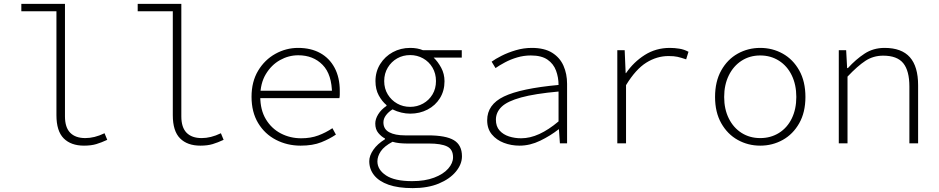

<svg xmlns="http://www.w3.org/2000/svg" viewBox="-20 -739 4840 990"><path d="M413 12Q346 12 308.5 -25.5Q271 -63 271 -145V-681H90V-719H315V-139Q315 -82 342 -54.5Q369 -27 420 -27Q443 -27 467.5 -33Q492 -39 519 -52L533 -18Q503 -4 476.5 4Q450 12 413 12Z M1013 12Q946 12 908.5 -25.5Q871 -63 871 -145V-681H690V-719H915V-139Q915 -82 942 -54.5Q969 -27 1020 -27Q1043 -27 1067.5 -33Q1092 -39 1119 -52L1133 -18Q1103 -4 1076.5 4Q1050 12 1013 12Z M1530 12Q1461 12 1403 -18Q1345 -48 1311 -104.5Q1277 -161 1277 -240Q1277 -318 1311 -374.5Q1345 -431 1400 -461.5Q1455 -492 1517 -492Q1583 -492 1631 -465.5Q1679 -439 1705.5 -389Q1732 -339 1732 -270Q1732 -261 1732 -251.5Q1732 -242 1730 -233H1299V-271H1710L1692 -253Q1692 -355 1643.5 -404.5Q1595 -454 1518 -454Q1468 -454 1423.5 -429Q1379 -404 1350.5 -356.5Q1322 -309 1322 -241Q1322 -172 1351 -124Q1380 -76 1428 -51Q1476 -26 1533 -26Q1582 -26 1621 -40.5Q1660 -55 1694 -78L1712 -45Q1680 -23 1636.5 -5.5Q1593 12 1530 12Z M2108 231Q2033 231 1983.5 213.5Q1934 196 1909 164.5Q1884 133 1884 92Q1884 64 1905 33.5Q1926 3 1965 -21V-25Q1947 -34 1931 -53Q1915 -72 1915 -102Q1915 -125 1930 -149.5Q1945 -174 1973 -193V-197Q1950 -216 1933 -247Q1916 -278 1916 -321Q1916 -370 1940.5 -409Q1965 -448 2005.5 -470Q2046 -492 2095 -492Q2133 -492 2161 -480H2361V-442H2216Q2238 -421 2255 -389.5Q2272 -358 2272 -320Q2272 -271 2248.5 -233Q2225 -195 2184.5 -174Q2144 -153 2095 -153Q2073 -153 2049.5 -158.5Q2026 -164 2004 -175Q1983 -162 1970 -144.5Q1957 -127 1957 -108Q1957 -73 1987 -57Q2017 -41 2068 -41H2187Q2279 -41 2320.5 -16Q2362 9 2362 67Q2362 108 2330.5 146Q2299 184 2242.5 207.5Q2186 231 2108 231ZM2095 -188Q2131 -188 2161.5 -205Q2192 -222 2210 -252Q2228 -282 2228 -321Q2228 -360 2210 -390.5Q2192 -421 2161.5 -438Q2131 -455 2095 -455Q2058 -455 2028 -438Q1998 -421 1979.5 -390.5Q1961 -360 1961 -321Q1961 -282 1979.5 -252Q1998 -222 2028 -205Q2058 -188 2095 -188ZM2105 195Q2171 195 2218.5 177Q2266 159 2291 130.5Q2316 102 2316 72Q2316 31 2285 16Q2254 1 2191 1H2077Q2059 1 2039.5 -1Q2020 -3 2004 -8Q1961 15 1943.5 41Q1926 67 1926 93Q1926 136 1970.5 165.5Q2015 195 2105 195Z M2659 12Q2616 12 2578 -2.5Q2540 -17 2516 -46Q2492 -75 2492 -119Q2492 -200 2578.5 -241.5Q2665 -283 2860 -301Q2860 -340 2847 -375Q2834 -410 2803 -431.5Q2772 -453 2717 -453Q2681 -453 2647 -443Q2613 -433 2584 -417.5Q2555 -402 2535 -388L2515 -421Q2534 -435 2566.5 -451.5Q2599 -468 2639.5 -480Q2680 -492 2722 -492Q2787 -492 2827 -467Q2867 -442 2885.5 -400Q2904 -358 2904 -307V0H2867L2862 -72H2860Q2818 -39 2765.5 -13.5Q2713 12 2659 12ZM2667 -26Q2713 -26 2761 -48Q2809 -70 2860 -113V-267Q2738 -256 2667 -236.5Q2596 -217 2566.5 -188.5Q2537 -160 2537 -122Q2537 -87 2556 -66Q2575 -45 2604.5 -35.5Q2634 -26 2667 -26Z M3163 0V-480H3201L3206 -362H3208Q3247 -419 3304.5 -455.5Q3362 -492 3434 -492Q3458 -492 3483 -488Q3508 -484 3530 -472L3518 -433Q3491 -442 3473.5 -446Q3456 -450 3427 -450Q3367 -450 3312.5 -416Q3258 -382 3208 -300V0Z M3900 12Q3837 12 3784 -17.5Q3731 -47 3699 -103.5Q3667 -160 3667 -239Q3667 -319 3699 -376Q3731 -433 3784 -462.5Q3837 -492 3900 -492Q3963 -492 4016 -462.5Q4069 -433 4101 -376Q4133 -319 4133 -239Q4133 -160 4101 -103.5Q4069 -47 4016 -17.5Q3963 12 3900 12ZM3900 -27Q3954 -27 3996.5 -53.5Q4039 -80 4062.5 -128Q4086 -176 4086 -239Q4086 -302 4062.5 -350.5Q4039 -399 3996.5 -426Q3954 -453 3900 -453Q3846 -453 3804 -426Q3762 -399 3738 -350.5Q3714 -302 3714 -239Q3714 -176 3738 -128Q3762 -80 3804 -53.5Q3846 -27 3900 -27Z M4305 0V-480H4343L4348 -388H4352Q4393 -433 4438 -462.5Q4483 -492 4541 -492Q4629 -492 4671.5 -444Q4714 -396 4714 -299V0H4669V-293Q4669 -374 4637.5 -413Q4606 -452 4534 -452Q4483 -452 4442.5 -425.5Q4402 -399 4350 -344V0Z"/></svg>

Font: Source Code Pro ExtraLight Light
Style: Regular
Weight: 300
Monospace: yes
Version: Version 1.018;hotconv 1.0.116;makeotfexe 2.5.65601